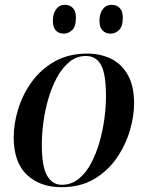

<svg xmlns="http://www.w3.org/2000/svg" viewBox="-20 -769 615 799"><path d="M235 10Q147 10 92 -41.5Q37 -93 37 -198Q37 -254 55.5 -314.5Q74 -375 111.5 -427.5Q149 -480 207 -513Q265 -546 343 -546Q397 -546 441 -525Q485 -504 511.5 -458Q538 -412 538 -338Q538 -285 520 -224.5Q502 -164 465 -110.5Q428 -57 371 -23.5Q314 10 235 10ZM237 0Q276 0 306.5 -24Q337 -48 358.5 -88.5Q380 -129 394 -177.5Q408 -226 414.5 -275.5Q421 -325 421 -368Q421 -461 400.5 -498.5Q380 -536 337 -536Q299 -536 269 -511.5Q239 -487 217 -446.5Q195 -406 181 -357.5Q167 -309 160.5 -259.5Q154 -210 154 -168Q154 -76 176 -38Q198 0 237 0ZM441 -629Q420 -629 407 -642Q394 -655 394 -682Q394 -712 407.5 -730.5Q421 -749 445 -749Q465 -749 478 -736Q491 -723 491 -696Q491 -658 475 -643.5Q459 -629 441 -629ZM246 -629Q225 -629 212.5 -642Q200 -655 200 -682Q200 -712 213.5 -730.5Q227 -749 250 -749Q270 -749 283 -736Q296 -723 296 -696Q296 -658 280 -643.5Q264 -629 246 -629Z"/></svg>

Font: Noto Serif Display Medium
Style: Italic
Weight: 500
Italic angle: -12°
Designer: Monotype Design Team
Foundry: Monotype Imaging Inc.
Version: Version 2.009